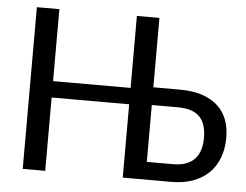

<svg xmlns="http://www.w3.org/2000/svg" viewBox="-48 -701 972 759"><g transform="rotate(5 438.0 -321.0)"><path d="M554.7 -366.2H659.2Q711.9 -366.2 749.8 -353.3Q787.6 -340.3 812 -317.4Q836.4 -294.4 847.9 -262.7Q859.4 -231 859.4 -192.9Q859.4 -148.9 845.9 -113.3Q832.5 -77.6 806.9 -52.5Q781.2 -27.3 743.9 -13.7Q706.5 0 658.7 0H465.3V-291H157.7V0H68.4V-641.6H157.7V-356H465.3V-641.6H554.7ZM554.7 -295.9V-70.3H658.7Q689.5 -70.3 710.9 -78.6Q732.4 -86.9 745.8 -102.1Q759.3 -117.2 765.4 -138.2Q771.5 -159.2 771.5 -184.1Q771.5 -210.4 765.4 -231.4Q759.3 -252.4 746.1 -266.6Q732.9 -280.8 711.4 -288.3Q689.9 -295.9 659.2 -295.9Z"/></g></svg>

Font: Carlito
Style: Regular
Weight: 400
Designer: Lukasz Dziedzic
Foundry: tyPoland Lukasz Dziedzic
Version: Version 1.104